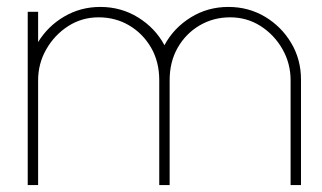

<svg xmlns="http://www.w3.org/2000/svg" viewBox="-20 -534 928 554"><path d="M60 0V-500H90V-412.5Q118 -458.5 165.2 -486.2Q212.5 -514 269.5 -514Q329.5 -514 378.8 -483.5Q428 -453 454.5 -403.5Q481 -453 530 -483.5Q579 -514 639 -514Q697 -514 744.5 -485.8Q792 -457.5 820.2 -410Q848.5 -362.5 848.5 -304.5V0H818.5V-302.5Q818.5 -351 795 -392.2Q771.5 -433.5 732 -458.8Q692.5 -484 644 -484Q596 -484 556.2 -460.8Q516.5 -437.5 493 -396.8Q469.5 -356 469.5 -302.5V0H439.5V-302.5Q439.5 -356 415.8 -396.8Q392 -437.5 352.5 -460.8Q313 -484 264.5 -484Q216.5 -484 177 -458.8Q137.5 -433.5 113.8 -392.2Q90 -351 90 -302.5V0Z"/></svg>

Font: Urbanist Thin
Style: Regular
Weight: 100
Designer: Corey Hu
Foundry: Corey Hu
Version: Version 1.330; ttfautohint (v1.8.4.7-5d5b)